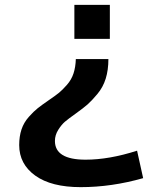

<svg xmlns="http://www.w3.org/2000/svg" viewBox="-20 -540 668 790"><path d="M286 -380V-520H432V-380ZM426 -297Q426 -252 415 -216.5Q404 -181 380.5 -153Q357 -125 340.5 -110.5Q324 -96 292 -73Q261 -51 247 -39Q233 -27 219.5 -5.5Q206 16 206 40Q206 117 332 117Q429 117 544 80L569 193Q439 230 312 230Q191 230 125 182.5Q59 135 59 57Q59 21 68.5 -7.5Q78 -36 98.5 -59Q119 -82 135.5 -95Q152 -108 181 -128Q209 -147 223 -158.5Q237 -170 255.5 -191Q274 -212 282.5 -238Q291 -264 292 -297Z"/></svg>

Font: M PLUS 1p
Style: Bold
Weight: 700
Version: Version 1.062